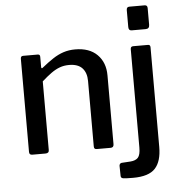

<svg xmlns="http://www.w3.org/2000/svg" viewBox="-60 -798 955 1025"><g transform="rotate(-5 417.5 -286.0)"><path d="M86 0Q70 0 70 -16V-515Q70 -530 83 -530H162Q174 -530 174 -517V-462Q174 -457 176.5 -455.5Q179 -454 184 -459Q215 -484 243 -502.5Q271 -521 300 -530.5Q329 -540 363 -540Q439 -540 481 -498Q523 -456 523 -387V-18Q523 0 506 0H432Q424 0 420.5 -3.5Q417 -7 417 -16V-366Q417 -410 394 -435Q371 -460 323 -460Q296 -460 273 -451.5Q250 -443 227 -426.5Q204 -410 176 -385V-17Q176 0 157 0H86ZM765 18Q765 95 730.5 132.5Q696 170 612 170Q569 170 557.5 167.5Q546 165 546 154L545 100Q545 95 548 90.5Q551 86 557 85L605 82Q633 80 646 65.5Q659 51 659 12V-515Q659 -530 673 -530H753Q765 -530 765 -516V18ZM768 -636Q768 -615 747 -615H673Q656 -615 656 -634V-725Q656 -742 671 -742H753Q768 -742 768 -726Z"/></g></svg>

Font: Libre Franklin Medium
Style: Regular
Weight: 500
Designer: Pablo Impallari, Rodrigo Fuenzalida, Nhung Nguyen
Foundry: Impallari Type
Version: Version 3.000